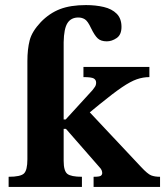

<svg xmlns="http://www.w3.org/2000/svg" viewBox="-20 -737 651 757"><path d="M303 0H14V-40Q61 -40 74.5 -53Q88 -66 88 -109V-496Q88 -543 97 -578Q106 -613 141 -650Q175 -685 216.5 -701Q258 -717 319 -717Q357 -717 389 -709.5Q421 -702 440 -683Q459 -664 459 -631Q459 -600 440 -587Q421 -574 401 -574Q378 -574 365.5 -585.5Q353 -597 339 -626Q326 -654 314.5 -661Q303 -668 289 -668Q260 -668 246 -646Q232 -624 231 -571V-266H239L345 -382Q350 -388 354.5 -395Q359 -402 359 -411Q359 -422 350 -427.5Q341 -433 309 -433V-473H569V-433Q544 -433 519.5 -424.5Q495 -416 461 -393Q427 -370 373 -326L334 -294L536 -79Q562 -51 576 -45.5Q590 -40 611 -40V0H349V-40Q372 -40 377.5 -44Q383 -48 383 -55Q383 -59 381 -65Q379 -71 372 -78L240 -229H231V-103Q231 -63 245.5 -51.5Q260 -40 303 -40Z"/></svg>

Font: STIX Two Text
Style: Bold
Weight: 700
Designer: Ross Mills, John Hudson & Paul Hanslow, Tiro Typeworks Ltd; with prior portions MicroPress Inc., and Coen Hoffman.
Foundry: Tiro Typeworks Ltd
Version: Version 2.13 b171